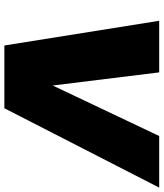

<svg xmlns="http://www.w3.org/2000/svg" viewBox="45 -793 748 878"><g transform="rotate(90 419.0 -354.0)"><path d="M188 0 75 -708H311L371 -221L602 -708H838L475 0Z"/></g></svg>

Font: Poppins Black
Style: Italic
Weight: 900
Italic angle: -10°
Designer: Ninad Kale (Devanagari), Jonny Pinhorn (Latin)
Foundry: Indian Type Foundry
Version: Version 3.200;PS 1.000;hotconv 16.6.54;makeotf.lib2.5.65590